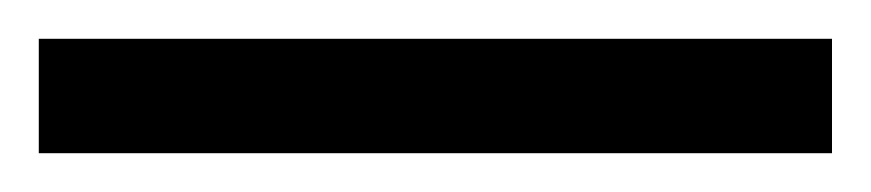

<svg xmlns="http://www.w3.org/2000/svg" viewBox="-25 63 449 99"><path d="M-5 142H404V83H-5Z"/></svg>

Font: Noto Serif Devanagari Condensed
Style: Bold
Weight: 700
Width: 3
Designer: Universal Thirst, Indian Type Foundry and the Monotype Design Team
Foundry: Monotype Imaging Inc.
Version: Version 2.004